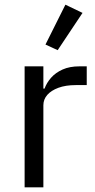

<svg xmlns="http://www.w3.org/2000/svg" viewBox="-20 -799 407 819"><path d="M165 0H85V-516H165V-421H170Q179 -446 198 -467.5Q217 -489 247 -502.5Q277 -516 319 -516H350V-436H303Q260 -436 229 -424.5Q198 -413 181.5 -394Q165 -375 165 -350ZM332 -744 226 -585 174 -609 259 -779Z"/></svg>

Font: IBM Plex Sans Var
Style: Regular
Weight: 400
Designer: Mike Abbink, Paul van der Laan, Pieter van Rosmalen
Foundry: Bold Monday
Version: Version 3.000